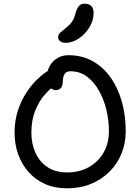

<svg xmlns="http://www.w3.org/2000/svg" viewBox="-20 -1010 760 1040"><path d="M344 10Q276 10 223.5 -13.5Q171 -37 134.5 -78.5Q98 -120 78.5 -174Q59 -228 59 -290Q59 -357 77 -411.5Q95 -466 123 -508.5Q151 -551 181.5 -580Q212 -609 237 -624.5Q262 -640 274 -640Q284 -640 292 -637Q300 -634 309 -621Q324 -599 313.5 -582Q303 -565 282 -551Q252 -531 221.5 -496Q191 -461 170.5 -410Q150 -359 150 -290Q150 -233 171.5 -184Q193 -135 236 -105.5Q279 -76 344 -76Q409 -76 460 -104Q511 -132 540.5 -182.5Q570 -233 570 -300Q570 -357 556.5 -414Q543 -471 516 -519Q489 -567 450.5 -595.5Q412 -624 361 -624Q338 -624 329 -607.5Q320 -591 320 -566Q320 -545 309.5 -533.5Q299 -522 284 -522Q271 -522 259.5 -529Q248 -536 240.5 -550.5Q233 -565 233 -585Q233 -619 246.5 -647Q260 -675 287 -693Q314 -711 351 -711Q425 -711 482.5 -678.5Q540 -646 580 -589Q620 -532 640.5 -457.5Q661 -383 661 -300Q661 -235 638.5 -179Q616 -123 573.5 -80.5Q531 -38 473 -14Q415 10 344 10ZM336 -778Q317 -778 306 -786.5Q295 -795 295 -808Q295 -823 306 -833Q317 -843 336 -858Q362 -879 372.5 -896Q383 -913 390 -942Q399 -970 410 -980Q421 -990 437 -990Q463 -990 475 -977Q487 -964 487 -940Q487 -899 464 -861.5Q441 -824 406 -801Q371 -778 336 -778Z"/></svg>

Font: Shantell Sans Light
Style: Regular
Weight: 400
Version: Version 1.011;[c5ecc13dd]